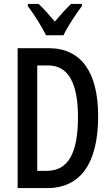

<svg xmlns="http://www.w3.org/2000/svg" viewBox="-20 -960 569 980"><path d="M215 -780H304C325 -825 368 -889 398 -929V-940H343C311 -909 293 -889 260 -850C231 -884 201 -918 177 -940H122V-929C155 -885 194 -823 215 -780ZM481 -367C481 -593 393 -714 229 -714H70V0H221C391 0 481 -127 481 -367ZM378 -363C378 -180 329 -88 219 -88H170V-626H226C326 -626 378 -540 378 -363Z"/></svg>

Font: Noto Sans Armenian ExtraCondensed Medium
Style: Regular
Weight: 500
Width: 2
Designer: Monotype Design Team
Foundry: Monotype Imaging Inc.
Version: Version 2.008